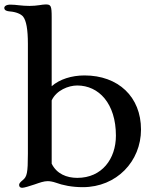

<svg xmlns="http://www.w3.org/2000/svg" viewBox="-32 -852 719 886"><path d="M56.2 1.5C56.2 10.3 62 14.6 70.3 14.6C79.6 14.6 103 7.3 127.9 -1C151.9 -9.3 169.9 -16.1 188.5 -16.1C197.8 -16.1 211.9 -13.7 224.6 -9.3C257.3 2.9 300.3 11.7 350.1 11.7C505.9 11.7 618.7 -107.4 618.7 -254.4C618.7 -405.3 513.7 -503.9 357.9 -503.9C298.8 -503.9 242.7 -486.3 206.5 -454.1V-771.5C206.5 -826.2 203.1 -831.5 178.2 -831.5C169.4 -831.5 159.7 -829.6 148.9 -828.1C135.7 -826.2 120.6 -824.7 104 -824.7C86.9 -824.7 68.8 -826.2 56.6 -827.6C43 -829.1 29.8 -830.6 16.1 -830.6C-3.4 -830.6 -12.2 -823.2 -12.2 -815.4C-12.2 -803.7 0.5 -800.3 13.2 -799.3C43 -796.9 64.5 -787.1 74.2 -775.9C89.4 -757.3 96.7 -715.8 96.7 -649.4V-142.6C96.7 -53.2 92.3 -36.6 73.2 -21C60.5 -10.7 56.2 -4.9 56.2 1.5ZM206.5 -96.7V-388.7C228 -435.5 284.2 -457.5 324.2 -457.5C424.3 -457.5 502.9 -374 502.9 -226.1C502.9 -119.1 438.5 -31.2 324.7 -31.2C275.4 -31.2 229.5 -49.8 206.5 -96.7Z"/></svg>

Font: Stoke
Style: Light
Weight: 300
Designer: Nicole Fally
Foundry: Nicole Fally
Version: Version 1.001